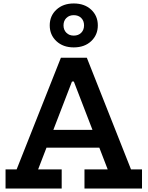

<svg xmlns="http://www.w3.org/2000/svg" viewBox="-20 -1088 852 1108"><path d="M609.5 -338.5V-236H201V-338.5ZM736 -110.5H799.5V0H467.5V-110.5H601.5L383 -677.5L451 -617.5H353L418.5 -677.5L200 -110.5H336V0H12V-110.5H76L331.5 -755H481ZM405.5 -814.5Q344 -814.5 305.5 -850.5Q267 -886.5 267 -941.5Q267 -996.5 305.5 -1032.2Q344 -1068 405.5 -1068Q468 -1068 506.2 -1032.2Q544.5 -996.5 544.5 -941.5Q544.5 -886.5 506.2 -850.5Q468 -814.5 405.5 -814.5ZM405.5 -882.5Q432.5 -882.5 448.8 -899Q465 -915.5 465 -941.5Q465 -968 448.8 -984.2Q432.5 -1000.5 405.5 -1000.5Q379.5 -1000.5 363 -984.2Q346.5 -968 346.5 -941.5Q346.5 -915.5 363 -899Q379.5 -882.5 405.5 -882.5Z"/></svg>

Font: Hepta Slab ExtraLight SemiBold
Style: Regular
Weight: 600
Version: Version 1.102